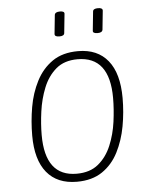

<svg xmlns="http://www.w3.org/2000/svg" viewBox="-51 -741 623 790"><g transform="rotate(-5 260.0 -346.0)"><path d="M235 6Q154 6 111 -46.5Q68 -99 68 -199Q68 -258 78 -316Q88 -374 113 -422.5Q138 -471 180 -500Q222 -529 286 -529Q366 -529 409 -476Q452 -423 452 -321Q452 -262 441.5 -204.5Q431 -147 406.5 -99Q382 -51 340 -22.5Q298 6 235 6ZM237 -27Q292 -27 326.5 -55.5Q361 -84 380 -129.5Q399 -175 406 -226.5Q413 -278 413 -325Q413 -496 281 -496Q226 -496 192 -467Q158 -438 139.5 -392Q121 -346 114 -294.5Q107 -243 107 -198Q107 -27 237 -27ZM373 -596Q352 -596 354 -608L362 -686Q363 -698 383 -698Q403 -698 402 -686L394 -608Q392 -596 373 -596ZM215 -596Q195 -596 196 -608L204 -686Q206 -698 226 -698Q246 -698 244 -686L236 -608Q235 -596 215 -596Z"/></g></svg>

Font: Asap Semi Condensed Semi Condensed Thin
Style: Italic
Weight: 100
Width: 4
Italic angle: -6°
Designer: Pablo Cosgaya
Foundry: Omnibus-Type
Version: Version 3.001; ttfautohint (v1.8.4.7-5d5b)